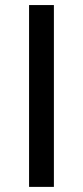

<svg xmlns="http://www.w3.org/2000/svg" viewBox="-20 -731 325 751"><path d="M93.7 0V-711.2H190.8V0Z"/></svg>

Font: TitilliumWeb ExtraLight
Style: Regular
Weight: 400
Designer: Mohamed Gaber, Accademia di Belle Arti di Urbino and others
Foundry: Kief Type Foundry, Accademia di Belle Arti di Urbino and others
Version: Version 3.000; ttfautohint (v1.8.2)